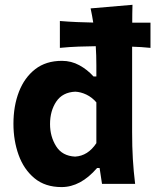

<svg xmlns="http://www.w3.org/2000/svg" viewBox="-20 -766 647 800"><path d="M236.5 13.5Q168 13.5 123.5 -23.5Q79 -60.5 57.5 -120.5Q36 -180.5 36 -250Q36 -324.5 59 -383.8Q82 -443 126.8 -477.8Q171.5 -512.5 238 -512.5Q277 -512.5 310.5 -494.2Q344 -476 369.5 -447.5H381.5V-493.5Q381.5 -535.5 379 -573.5Q345 -573 307.5 -571.8Q270 -570.5 229.5 -566.5V-678.5Q266.5 -675.5 301.8 -674Q337 -672.5 368.5 -672Q364 -701.5 357.5 -731L532 -746Q531.5 -728 531.2 -709.2Q531 -690.5 531 -671.5H607V-566.5Q587.5 -568.5 568.2 -569.8Q549 -571 530.5 -571.5Q530.5 -552.5 530.5 -533Q530.5 -513.5 530.5 -493.5V-216Q530.5 -154 533.5 -103.8Q536.5 -53.5 543 0H405L395 -66H384.5Q316 13.5 236.5 13.5ZM293 -113.5Q346.5 -116.5 381.5 -169.5V-339.5Q363.5 -360.5 340 -371.8Q316.5 -383 293.5 -384Q240.5 -381.5 214.5 -342.8Q188.5 -304 188.5 -249Q188.5 -197 214 -156.5Q239.5 -116 293 -113.5Z"/></svg>

Font: Commissioner Flair
Style: Bold
Weight: 700
Designer: Kostas Bartsokas
Foundry: Kostas Bartsokas
Version: Version 1.000; ttfautohint (v1.8.3)